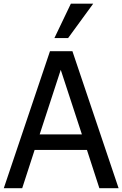

<svg xmlns="http://www.w3.org/2000/svg" viewBox="-25 -999 649 1019"><path d="M351.1 -979.5 263.7 -796.9H336.4L469.7 -979.5ZM92.8 0 158.7 -203.1H436.5L502.4 0H604.5L359.4 -727.1H240.2L-4.9 0ZM185.5 -285.6 297.4 -628.4 409.7 -285.6Z"/></svg>

Font: SG Kara SemiBold
Style: Regular
Weight: 400
Designer: Damoon Khanjanzadeh
Version: Version 1.000